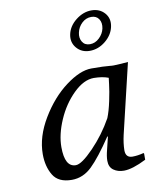

<svg xmlns="http://www.w3.org/2000/svg" viewBox="-79 -736 637 805"><g transform="rotate(-10 239.5 -333.0)"><path d="M353 -219.2Q364.3 -247.1 373 -288.6Q381.8 -330.1 384.8 -357.4L388.2 -384.8Q363.3 -394.5 326.2 -395Q283.2 -395 239 -351.6Q194.8 -308.1 168.5 -247.1Q142.1 -186 142.1 -132.8Q142.1 -47.9 189 -47.9Q213.9 -47.9 265.4 -101.1Q316.9 -154.3 353 -219.2ZM408.2 -138.2Q400.4 -104 399.9 -74.2Q399.9 -42 429.2 -42Q451.2 -42 477.1 -48.8L479 -45.9V-20Q419.9 9.8 383.8 9.8Q357.9 9.8 339.8 -3.2Q321.8 -16.1 321.8 -43Q321.8 -62 329.1 -89.8L341.8 -142.1L339.8 -144Q285.6 -63 247.8 -26.6Q210 9.8 162.1 9.8Q105 9.8 82.5 -27.6Q60.1 -64.9 60.1 -117.2Q60.1 -191.4 106 -267.8Q151.9 -344.2 213.4 -390.1Q274.9 -436 323.2 -436Q376.5 -436 402.8 -433.1Q414.1 -431.2 445.1 -433.6Q476.1 -436 479 -436ZM359.9 -648.9Q337.4 -648.9 320.1 -632.6Q302.7 -616.2 297.9 -592.8Q293 -570.8 303.2 -554Q313.5 -537.1 335.7 -537.1Q357.9 -537.1 375.5 -554Q393.1 -570.8 397.9 -592.8Q402.8 -616.7 392.3 -632.8Q381.8 -648.9 359.9 -648.9ZM434.6 -592.8Q427.2 -559.1 396.7 -534.4Q366.2 -509.8 330.1 -509.8Q295.4 -509.8 274.4 -534.4Q253.4 -559.1 260.7 -593Q268.1 -627 299.3 -651.4Q330.6 -675.8 365.5 -675.8Q400.4 -675.8 421.4 -651.9Q442.4 -627.9 434.6 -592.8Z"/></g></svg>

Font: Linux Biolinum O
Style: Italic
Weight: 400
Italic angle: -12°
Designer: Philipp H. Poll
Foundry: Philipp H. Poll
Version: Version 1.1.3